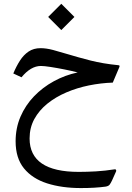

<svg xmlns="http://www.w3.org/2000/svg" viewBox="-20 -645 675 985"><path d="M294.4 -625.5 227.1 -558.1 294.4 -490.7 361.8 -558.1ZM383.8 236.8Q257.8 236.8 194.8 193.8Q131.8 150.9 131.8 65.4Q131.8 10.3 156.2 -34.4Q180.7 -79.1 223.1 -113.3Q265.6 -147.5 320.3 -170.9Q375 -194.3 436.3 -206.8Q497.6 -219.2 558.6 -221.2L592.3 -300.8Q594.2 -305.7 593 -307.9Q591.8 -310.1 587.4 -310.5Q507.3 -318.4 443.6 -334.7Q379.9 -351.1 328.6 -366.7Q287.1 -379.4 252 -388.7Q216.8 -397.9 188 -397.9Q152.3 -397.9 126.7 -380.6Q101.1 -363.3 82.3 -334Q63.5 -304.7 48.3 -268.1L90.3 -248.5Q138.2 -306.6 189.9 -306.6Q206.1 -306.6 239.3 -301.5Q272.5 -296.4 310.5 -288.8Q348.6 -281.2 378.4 -273.4Q314 -259.8 256.3 -228.3Q198.7 -196.8 154.5 -150.9Q110.4 -105 85.2 -46.6Q60.1 11.7 60.1 80.1Q60.1 166 103 218.8Q146 271.5 221.7 295.7Q297.4 319.8 394.5 319.8Q432.1 319.8 463.9 317.9Q495.6 315.9 521 312.5Q536.6 310.1 542.5 302.2Q548.3 294.4 554.7 280.8L575.7 233.9Q576.7 231.4 576.2 229Q575.7 226.6 574 224.9Q572.3 223.1 568.8 223.6Q519 231.4 472.9 234.1Q426.8 236.8 383.8 236.8Z"/></svg>

Font: Sahel VF Regular
Style: Regular
Weight: 400
Foundry: Saber Rastikerdar (saber.rastikerdar@gmail.com)
Version: Version 3.4.0